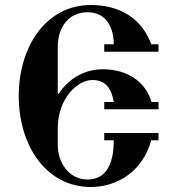

<svg xmlns="http://www.w3.org/2000/svg" viewBox="-20 -731 697 768"><path d="M55 -347C55 -147 166 17 343 17C448 17 551 -45 585 -170H614V-199H397V-170H435C435 -74 404 -13 330 -13C256 -13 211 -80 211 -152V-217C211 -337 289 -411 350 -411C411 -411 428 -364 435 -323H397V-294H614V-323H586C563 -402 493 -454 389 -454C339 -454 265 -433 214 -355L211 -356V-543C211 -624 256 -682 330 -682C407 -682 435 -618 435 -554H397V-524H614V-554H585C543 -667 448 -711 343 -711C166 -711 55 -547 55 -347Z"/></svg>

Font: Monomakh Unicode
Style: Regular
Weight: 400
Version: Version 1.2